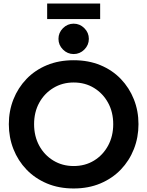

<svg xmlns="http://www.w3.org/2000/svg" viewBox="-20 -1054 834 1087"><path d="M397 13Q313 13 245.5 -15.5Q178 -44 130 -94Q82 -144 56 -210Q30 -276 30 -351Q30 -426 56 -491.5Q82 -557 130 -607Q178 -657 245.5 -685Q313 -713 397 -713Q481 -713 548.5 -685Q616 -657 664 -607Q712 -557 738 -491.5Q764 -426 764 -351Q764 -276 738 -210Q712 -144 664 -94Q616 -44 548.5 -15.5Q481 13 397 13ZM397 -114Q462 -114 512.5 -145Q563 -176 592 -229.5Q621 -283 621 -351Q621 -419 592 -472Q563 -525 512.5 -556Q462 -587 397 -587Q333 -587 282 -556Q231 -525 202 -472Q173 -419 173 -351Q173 -283 202 -229.5Q231 -176 282 -145Q333 -114 397 -114ZM397 -748Q362 -748 336.5 -773.5Q311 -799 311 -834Q311 -869 336.5 -894.5Q362 -920 397 -920Q432 -920 457.5 -894.5Q483 -869 483 -834Q483 -799 457.5 -773.5Q432 -748 397 -748ZM247 -946V-1034H547V-946Z"/></svg>

Font: MuseoModerno SemiBold
Style: Regular
Weight: 600
Designer: Pablo Cosgaya, Héctor Gatti, Marcela Romero, and the Authors of The MuseoModerno Project.
Foundry: Omnibus-Type Team
Version: Version 1.001